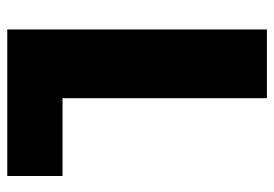

<svg xmlns="http://www.w3.org/2000/svg" viewBox="-133 -621 754 528"><g transform="rotate(90 244.0 -357.0)"><path d="M61 -714H250V-152H464V0H61Z"/></g></svg>

Font: Noto Sans Display Black Narrow
Style: Regular
Weight: 900
Width: 4
Designer: Monotype Design team
Foundry: Monotype Imaging Inc.
Version: Version 1.000